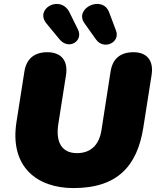

<svg xmlns="http://www.w3.org/2000/svg" viewBox="-20 -946 794 978"><path d="M354 12C578 12 679 -100 710 -296L752 -563C764 -637 729 -680 660 -680C593 -680 553 -647 543 -580L497 -284C485 -205 440 -166 372 -166C293 -166 263 -224 277 -314L316 -562C328 -636 293 -680 221 -680C154 -680 114 -646 104 -580L64 -325C28 -96 169 12 354 12ZM410 -828 469 -745C509 -689 594 -730 571 -790L536 -883C502 -974 356 -904 410 -828ZM217 -826 283 -746C331 -688 406 -738 377 -796L334 -883C288 -975 154 -902 217 -826Z"/></svg>

Font: SN Pro Black
Style: Italic
Weight: 900
Italic angle: -9°
Designer: Tobias Whetton
Foundry: Supernotes
Version: Version 1.001;Glyphs 3.2 (3249)